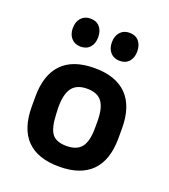

<svg xmlns="http://www.w3.org/2000/svg" viewBox="-113 -661 663 753"><g transform="rotate(20 218.5 -284.0)"><path d="M38 -216V-175Q38 -83 83.5 -36.5Q129 10 219 10Q308 10 354 -36.5Q400 -83 400 -175V-216Q400 -307 354 -354Q308 -401 219 -401Q129 -401 83.5 -354Q38 -307 38 -216ZM300 -209V-181Q300 -126 281 -101Q262 -76 218 -76Q175 -76 157.5 -99.5Q140 -123 138 -182L137 -209Q137 -264 156.5 -289.5Q176 -315 219 -315Q262 -315 281 -289.5Q300 -264 300 -209ZM137 -578Q113 -578 98.5 -562Q84 -546 84 -519Q84 -493 98.5 -477Q113 -461 137 -461Q162 -461 176 -477Q190 -493 190 -519Q190 -546 176 -562Q162 -578 137 -578ZM300 -578Q276 -578 261.5 -562Q247 -546 247 -519Q247 -493 261.5 -477Q276 -461 300 -461Q325 -461 339 -477Q353 -493 353 -519Q353 -546 339 -562Q325 -578 300 -578Z"/></g></svg>

Font: Beiruti SemiBold
Style: Regular
Weight: 600
Designer: Arlette Boutros
Foundry: Boutros
Version: Version 1.41